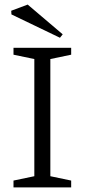

<svg xmlns="http://www.w3.org/2000/svg" viewBox="-20 -819 370 839"><path d="M39 0V-30L130 -49V-561L39 -580V-610H291V-580L200 -561V-49L291 -30V0ZM242 -654 30 -756 29 -772 101 -799 254 -669Z"/></svg>

Font: Manuale Light
Style: Regular
Weight: 300
Designer: Eduardo Tunni / Pablo Cosgaya
Foundry: Eduardo Tunni / Pablo Cosgaya
Version: Version 1.002